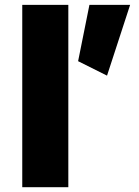

<svg xmlns="http://www.w3.org/2000/svg" viewBox="-20 -784 580 804"><path d="M266.1 0H73.2V-763.7H266.1ZM354.5 -763.7H524.9L428.2 -467.3L307.1 -527.8Z"/></svg>

Font: Estedad-FD Black
Style: Regular
Weight: 900
Designer: Amin Abedi
Version: Version 7.3